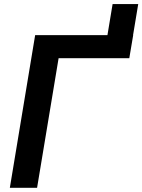

<svg xmlns="http://www.w3.org/2000/svg" viewBox="-20 -895 679 915"><path d="M474.1 -619.6 516.6 -875.5H638.7L596.2 -619.6ZM614.7 -727.5 596.2 -617.7H259.3L156.7 0H26.9L147.5 -727.5Z"/></svg>

Font: Inter 16pt SemiBold
Style: Italic
Weight: 600
Italic angle: -9.3988°
Version: Version 4.001;git-66647c0bb